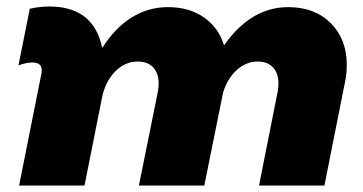

<svg xmlns="http://www.w3.org/2000/svg" viewBox="-20 -573 1122 593"><path d="M1051 -373Q1051 -345 1046 -322L982 0H780L838 -292Q840 -308 840 -315Q840 -347 823 -365Q806 -383 776 -383Q740 -383 711 -356.5Q682 -330 669 -287L611 0H409L468 -292Q470 -308 470 -315Q470 -347 453 -365Q436 -383 405 -383Q366 -383 335.5 -352Q305 -321 295 -271L241 0H39L106 -336Q109 -348 109 -356Q109 -380 80 -380Q61 -380 37 -371L72 -546Q104 -553 132 -553Q257 -553 290 -447L296 -425Q335 -487 386.5 -519Q438 -551 499 -551Q564 -551 609.5 -519.5Q655 -488 672 -433Q755 -551 870 -551Q952 -551 1001.5 -501.5Q1051 -452 1051 -373Z"/></svg>

Font: TypoPRO Montserrat Alternates
Style: Italic
Weight: 800
Italic angle: -11.3°
Designer: Julieta Ulanovsky
Foundry: Julieta Ulanovsky
Version: Version 6.001